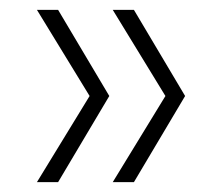

<svg xmlns="http://www.w3.org/2000/svg" viewBox="-20 -445 442 390"><path d="M209 -75 316 -250 209 -425H252L356 -250L252 -75ZM55 -75 162 -250 55 -425H98L202 -250L98 -75Z"/></svg>

Font: Albert Sans ExtraLight
Style: Regular
Weight: 250
Designer: Andreas Rasmussen
Foundry: a.Foundry
Version: Version 1.025